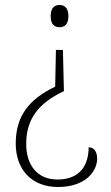

<svg xmlns="http://www.w3.org/2000/svg" viewBox="-20 -560 444 769"><path d="M219 -540C199 -540 183 -530 183 -495C183 -461 199 -451 219 -451C237 -451 254 -461 254 -495C254 -530 237 -540 219 -540ZM236 -195 232 -360H204L201 -213C97 -163 43 -96 43 15C43 121 109 189 212 189C327 189 369 122 369 76C369 45 355 30 335 30C335 96 305 159 210 159C130 159 85 102 85 17C85 -80 130 -145 236 -195Z"/></svg>

Font: Noto Serif Sinhala SemiCondensed ExtraLight
Style: Regular
Weight: 200
Width: 4
Designer: Jelle Bosma - Monotype Design Team
Foundry: Monotype Imaging Inc.
Version: Version 2.007